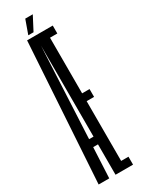

<svg xmlns="http://www.w3.org/2000/svg" viewBox="-204 -783 600 807"><g transform="rotate(-30 96.0 -379.0)"><path d="M9.5 0H61L92.5 -647L93.5 -675H52ZM45 -147.5H109V-185H50.5ZM91.5 0H176.5V-38.5H141V-328.5H177V-366.5H141V-636.5H176.5V-675H91.5ZM67 -691H92.5L127.5 -758H91Z"/></g></svg>

Font: Anybody UltraCondensed Light
Style: Regular
Weight: 300
Width: 1
Version: Version 1.113;gftools[0.9.25]